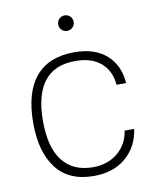

<svg xmlns="http://www.w3.org/2000/svg" viewBox="-81 -753 668 829"><g transform="rotate(-10 253.5 -338.5)"><path d="M272 -527Q362 -527 413.5 -481Q465 -435 470 -357H428Q423 -418 382.5 -453.5Q342 -489 270 -489Q88 -489 88 -257Q88 -141 134 -82.5Q180 -24 267 -24Q331 -24 375 -60Q419 -96 428 -156H470Q459 -79 404.5 -32.5Q350 14 264 14Q155 14 100 -57.5Q45 -129 45 -256Q45 -390 102.5 -458.5Q160 -527 272 -527ZM235 -633Q225 -643 225 -657Q225 -671 235 -681Q245 -691 259 -691Q273 -691 283 -681Q293 -671 293 -657Q293 -643 283 -633Q273 -623 259 -623Q245 -623 235 -633Z"/></g></svg>

Font: Nacelle UltraLight
Style: Regular
Weight: 200
Designer: Sora Sagano
Foundry: Sora Sagano
Version: Version 1.000;FEAKit 1.0